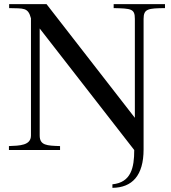

<svg xmlns="http://www.w3.org/2000/svg" viewBox="-20 -722 824 924"><path d="M626 0 171 -585V-70C171 -22 206 -21 269 -19V0H23V-19C75 -21 129 -22 129 -70V-634C115 -687 94 -681 24 -683V-702H204L629 -155V-631C629 -680 612 -681 527 -683V-702H774V-683C693 -682 671 -680 671 -631V-3C671 123 616 181 521 182V165C611 156 626 85 626 0Z"/></svg>

Font: Ortica Linear
Style: Regular
Weight: 400
Designer: Benedetta Bovani
Foundry: Collletttivo
Version: Version 2.000;Glyphs 3.1.2 (3151)